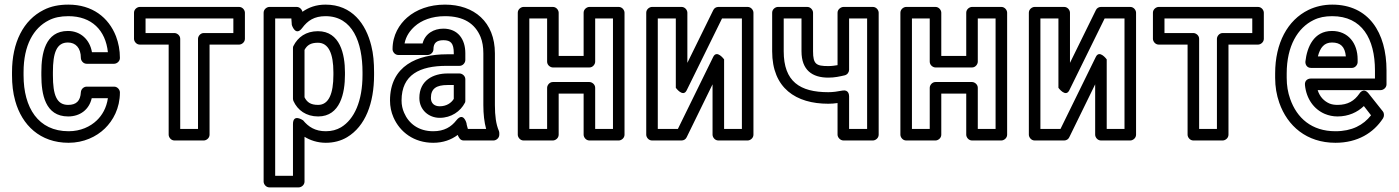

<svg xmlns="http://www.w3.org/2000/svg" viewBox="-20 -583 6057 831"><path d="M82 -257V-271C82 -387 125 -462 191 -495C214 -507 242 -513 276 -513C377 -513 437 -452 447 -357H378C369 -411 329 -449 274 -449C175 -449 159 -350 159 -271V-257C159 -176 175 -79 275 -79C327 -79 366 -109 377 -158H447C441 -116 422 -84 399 -62C371 -35 329 -15 277 -15C145 -15 82 -117 82 -257ZM209 -257V-271C209 -355 225 -399 274 -399C307 -399 330 -376 330 -332C330 -321 340 -307 355 -307H474C485 -307 499 -317 499 -332C499 -366 493 -397 482 -426C450 -508 379 -563 276 -563C236 -563 200 -556 169 -540C81 -496 32 -399 32 -271V-257C32 -218 36 -181 46 -146C75 -42 153 35 277 35C342 35 397 9 434 -27C469 -61 499 -114 499 -183C499 -194 489 -208 474 -208H355C343 -208 331 -198 330 -184C328 -146 310 -129 275 -129C225 -129 209 -172 209 -257Z M990 -440H862C847 -440 837 -426 837 -415V-25H760V-415C760 -430 746 -440 735 -440H610V-503H990ZM1015 -390C1026 -390 1040 -400 1040 -415V-528C1040 -539 1030 -553 1015 -553H585C574 -553 560 -543 560 -528V-415C560 -404 570 -390 585 -390H710V0C710 11 720 25 735 25H862C873 25 887 15 887 0V-390Z M1549 -270V-259C1549 -146 1514 -67 1456 -32C1437 -21 1416 -15 1390 -15C1344 -15 1315 -34 1292 -62C1292 -62 1248 -93 1248 -46V178H1171V-503H1241L1243 -475C1243 -475 1259 -423 1288 -462C1312 -494 1340 -513 1389 -513C1506 -513 1549 -400 1549 -270ZM1289 -532C1286 -544 1276 -553 1264 -553H1146C1135 -553 1121 -543 1121 -528V203C1121 214 1131 228 1146 228H1273C1284 228 1298 218 1298 203V9C1322 24 1354 35 1390 35C1424 35 1455 27 1482 11C1562 -37 1599 -137 1599 -259V-270C1599 -312 1596 -350 1587 -385C1564 -479 1504 -563 1389 -563C1348 -563 1316 -551 1289 -532ZM1357 -79C1453 -79 1473 -181 1473 -259V-270C1473 -348 1452 -448 1356 -448C1304 -448 1269 -422 1250 -384C1248 -381 1248 -376 1248 -373V-156C1248 -152 1249 -149 1250 -146C1268 -106 1305 -79 1357 -79ZM1357 -129C1325 -129 1309 -140 1298 -162V-367C1309 -387 1324 -398 1356 -398C1402 -398 1423 -351 1423 -270V-259C1423 -178 1403 -129 1357 -129Z M2072 -128C2072 -89 2076 -54 2084 -25H2005C2003 -34 2000 -40 1999 -50C1999 -50 1986 -101 1955 -62C1933 -34 1903 -15 1855 -15C1792 -15 1749 -48 1729 -95C1722 -111 1718 -128 1718 -148C1718 -260 1797 -298 1913 -298H1969C1984 -298 1994 -312 1994 -323V-353C1994 -413 1962 -459 1899 -459C1858 -459 1820 -438 1809 -395H1731C1737 -427 1755 -451 1775 -469C1804 -495 1849 -513 1906 -513C1987 -513 2036 -481 2060 -423C2068 -403 2072 -380 2072 -352ZM1906 -563C1839 -563 1782 -542 1742 -507C1709 -478 1679 -432 1679 -370C1679 -359 1689 -345 1704 -345H1831C1842 -345 1856 -355 1856 -370C1856 -397 1870 -409 1899 -409C1931 -409 1944 -396 1944 -353V-348H1913C1788 -348 1668 -299 1668 -148C1668 -122 1673 -98 1683 -75C1711 -11 1772 35 1855 35C1898 35 1933 22 1961 1C1966 13 1972 25 1987 25H2116C2127 25 2141 15 2141 0V-8C2141 -11 2140 -14 2139 -17C2127 -45 2122 -81 2122 -128V-352C2122 -488 2032 -563 1906 -563ZM1795 -159C1795 -107 1836 -73 1883 -73C1933 -73 1973 -101 1992 -138C1994 -141 1994 -145 1994 -149V-240C1994 -255 1980 -265 1969 -265H1917C1856 -265 1795 -236 1795 -159ZM1845 -159C1845 -200 1869 -215 1917 -215H1944V-155C1933 -137 1912 -123 1883 -123C1860 -123 1845 -136 1845 -159Z M2633 -25H2556V-203C2556 -218 2542 -228 2531 -228H2373C2358 -228 2348 -214 2348 -203V-25H2271V-503H2348V-316C2348 -301 2362 -291 2373 -291H2531C2546 -291 2556 -305 2556 -316V-503H2633ZM2658 25C2669 25 2683 15 2683 0V-528C2683 -539 2673 -553 2658 -553H2531C2520 -553 2506 -543 2506 -528V-341H2398V-528C2398 -539 2388 -553 2373 -553H2246C2235 -553 2221 -543 2221 -528V0C2221 11 2231 25 2246 25H2373C2384 25 2398 15 2398 0V-178H2506V0C2506 11 2516 25 2531 25Z M3105 -503H3191V-25H3114V-326C3114 -326 3083 -369 3067 -337L2914 -25H2827V-503H2905V-203C2905 -203 2936 -160 2952 -192ZM3089 -553C3080 -553 3071 -548 3067 -539L2955 -311V-528C2955 -539 2945 -553 2930 -553H2802C2791 -553 2777 -543 2777 -528V0C2777 11 2787 25 2802 25H2930C2939 25 2948 20 2952 11L3064 -218V0C3064 11 3074 25 3089 25H3216C3227 25 3241 15 3241 0V-528C3241 -539 3231 -553 3216 -553Z M3565 -247C3593 -247 3614 -252 3636 -257C3648 -260 3655 -271 3655 -281V-503H3733V-25H3655V-166C3655 -173 3653 -196 3626 -191C3606 -187 3585 -184 3565 -184C3442 -184 3372 -230 3372 -361V-503H3449V-361C3449 -280 3495 -247 3565 -247ZM3565 -297C3513 -297 3499 -305 3499 -361V-528C3499 -539 3489 -553 3474 -553H3347C3336 -553 3322 -543 3322 -528V-361C3322 -201 3425 -134 3565 -134C3579 -134 3590 -135 3605 -137V0C3605 11 3616 25 3631 25H3758C3769 25 3783 15 3783 0V-528C3783 -539 3773 -553 3758 -553H3631C3620 -553 3605 -543 3605 -528V-301C3593 -299 3580 -297 3565 -297Z M4289 -25H4212V-203C4212 -218 4198 -228 4187 -228H4029C4014 -228 4004 -214 4004 -203V-25H3927V-503H4004V-316C4004 -301 4018 -291 4029 -291H4187C4202 -291 4212 -305 4212 -316V-503H4289ZM4314 25C4325 25 4339 15 4339 0V-528C4339 -539 4329 -553 4314 -553H4187C4176 -553 4162 -543 4162 -528V-341H4054V-528C4054 -539 4044 -553 4029 -553H3902C3891 -553 3877 -543 3877 -528V0C3877 11 3887 25 3902 25H4029C4040 25 4054 15 4054 0V-178H4162V0C4162 11 4172 25 4187 25Z M4761 -503H4847V-25H4770V-326C4770 -326 4739 -369 4723 -337L4570 -25H4483V-503H4561V-203C4561 -203 4592 -160 4608 -192ZM4745 -553C4736 -553 4727 -548 4723 -539L4611 -311V-528C4611 -539 4601 -553 4586 -553H4458C4447 -553 4433 -543 4433 -528V0C4433 11 4443 25 4458 25H4586C4595 25 4604 20 4608 11L4720 -218V0C4720 11 4730 25 4745 25H4872C4883 25 4897 15 4897 0V-528C4897 -539 4887 -553 4872 -553Z M5400 -440H5272C5257 -440 5247 -426 5247 -415V-25H5170V-415C5170 -430 5156 -440 5145 -440H5020V-503H5400ZM5425 -390C5436 -390 5450 -400 5450 -415V-528C5450 -539 5440 -553 5425 -553H4995C4984 -553 4970 -543 4970 -528V-415C4970 -404 4980 -390 4995 -390H5120V0C5120 11 5130 25 5145 25H5272C5283 25 5297 15 5297 0V-390Z M5931 -278V-243H5653C5642 -243 5626 -236 5628 -215C5634 -155 5667 -110 5714 -90C5731 -83 5749 -79 5769 -79C5816 -79 5855 -97 5883 -124L5914 -84C5881 -42 5832 -15 5760 -15C5657 -15 5593 -72 5564 -155C5554 -183 5549 -213 5549 -246V-265C5549 -384 5597 -463 5665 -496C5689 -508 5715 -513 5746 -513C5875 -513 5931 -415 5931 -278ZM5746 -563C5709 -563 5674 -555 5643 -540C5553 -496 5499 -397 5499 -265V-246C5499 -208 5505 -172 5517 -138C5552 -38 5635 35 5760 35C5856 35 5925 -8 5966 -71C5971 -79 5972 -92 5965 -101L5903 -179C5881 -206 5864 -179 5863 -177C5842 -147 5814 -129 5769 -129C5755 -129 5744 -131 5734 -135C5711 -145 5692 -164 5683 -193H5956C5967 -193 5981 -203 5981 -218V-278C5981 -442 5904 -563 5746 -563ZM5856 -326C5856 -396 5815 -449 5745 -449C5666 -449 5637 -379 5630 -317C5629 -307 5634 -289 5655 -289H5831C5846 -289 5856 -303 5856 -314ZM5805 -339H5684C5694 -378 5712 -399 5745 -399C5782 -399 5801 -381 5805 -339Z"/></svg>

Font: Asimov
Style: NarOu
Weight: 500
Designer: Google
Version: Version 2.000980; 2014